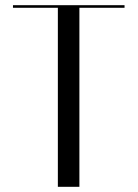

<svg xmlns="http://www.w3.org/2000/svg" viewBox="-20 -720 530 740"><path d="M286 0H203V-690H30V-700H460V-690H286Z"/></svg>

Font: Italiana
Style: Regular
Weight: 400
Designer: Santiago Orozco
Foundry: Santiago Orozco
Version: Version 001.001